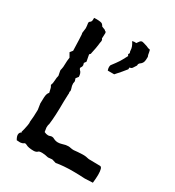

<svg xmlns="http://www.w3.org/2000/svg" viewBox="-167 -786 807 886"><g transform="rotate(30 236.0 -343.5)"><path d="M163.1 -636.7Q162.6 -627.9 162.1 -612.3Q161.6 -610.4 161.6 -607.4Q166 -603.5 166 -596.7Q166 -591.8 164.1 -585.4Q164.1 -583 162.6 -572.8Q159.7 -551.8 157.5 -543.2Q155.3 -534.7 153.8 -525.4Q153.8 -519 150.6 -517.6Q147.5 -516.1 147.5 -512.2L147.9 -509.3L153.8 -478L146 -467.3L148.9 -456.5Q148.9 -448.7 145.8 -445.1Q142.6 -441.4 142.6 -438Q142.6 -433.6 147.9 -428.7Q157.7 -420.4 158.2 -399.9L147.9 -386.7Q152.3 -375.5 152.3 -373.5Q152.3 -370.6 151.6 -367.4Q150.9 -364.3 150.4 -360.8Q150.4 -348.1 154.8 -336.9Q157.2 -329.1 157.2 -325.7Q157.2 -321.8 155.3 -317.9Q156.7 -314.5 156.7 -310.1L156.2 -305.2Q155.3 -293.5 154.8 -265.1Q154.8 -188.5 148.9 -144.5Q145.5 -136.7 145.5 -122.6Q147.5 -111.8 148.9 -100.6Q160.2 -95.2 169.4 -95.2Q174.8 -95.2 179.7 -97.2Q184.6 -99.1 189 -99.1Q195.8 -99.1 202.1 -95.2Q212.9 -89.4 225.6 -89.4Q235.4 -89.4 246.1 -92.8Q263.2 -98.6 276.9 -98.6Q283.2 -98.6 289.8 -96.9Q296.4 -95.2 306.6 -95.2Q310.5 -95.2 327.6 -97.2Q347.7 -98.6 354 -98.6Q372.1 -98.6 382.3 -95.2Q384.3 -94.2 388.2 -94.2Q418.5 -94.2 448.7 -93.3Q461.4 -92.3 461.4 -53.7Q461.4 -35.6 458.5 -9.3L416.5 -7.3Q385.3 -9.3 351.6 -9.3Q301.8 -9.3 264.2 -2.4L242.2 -8.8L220.7 -6.8Q200.7 -11.7 187.5 -11.7Q170.9 -11.7 168 -7.3Q161.1 0 147 0Q119.6 0 106 -7.8Q101.6 -10.3 98.1 -10.3Q94.7 -10.3 92.3 -8.3Q85 -2.9 74.7 -2.4L56.2 -3.4Q47.4 -18.1 47.4 -28.3Q47.4 -40 58.6 -46.4Q56.2 -47.4 56.2 -48.8L61 -66.9Q66.9 -93.3 66.9 -100.6L66.4 -108.4Q69.8 -134.3 70.3 -173.3L65.4 -205.1L66.4 -237.3Q67.4 -259.3 76.7 -267.6L74.7 -276.4Q71.8 -293.9 66.9 -299.8Q65.9 -300.8 65.4 -303.2Q65.4 -305.2 65.9 -306.6Q69.8 -313.5 70.8 -335Q71.3 -347.2 73.2 -352.1Q74.2 -354 74.2 -356.9Q74.2 -359.4 72.3 -366.7L69.3 -382.3Q69.3 -387.2 70.8 -391.1Q73.7 -401.4 73.7 -420.4Q73.7 -436 76.7 -455.1L64 -477.1L75.2 -491.2Q73.2 -563 71.8 -576.7L70.3 -583.5Q73.7 -606.4 73.7 -609.9Q73.7 -614.7 72.8 -622.3Q71.8 -629.9 70.8 -636.7Q70.8 -643.1 75.7 -646Q83 -650.4 83 -661.6V-670.9L97.2 -671.4Q122.1 -670.9 127.4 -665.8Q132.8 -660.6 135.7 -654.8L153.3 -647.9Q156.7 -643.1 159.7 -643.1Q161.6 -643.1 163.1 -636.7ZM293.5 -491.7H259.3Q255.9 -500.5 255.9 -508.8Q255.9 -514.2 257.8 -519.5Q275.9 -543 286.1 -558.6Q291.5 -566.9 307.1 -596.7L302.7 -604.5L307.1 -612.3Q303.7 -619.1 303.7 -626.5Q303.7 -643.6 288.6 -666L299.3 -668L309.6 -667.5Q314 -674.3 319.1 -680.7Q324.2 -687 331.1 -687Q335.4 -687 358.9 -679.2Q368.2 -673.8 379.4 -672.4Q380.9 -668.9 382.3 -660.2Q384.3 -645 387.7 -639.2Q387.7 -623 386.2 -616.2Q383.8 -603.5 372.6 -595.7Q364.7 -590.3 364.7 -582V-579.6L353 -561.5Q349.1 -555.2 338.9 -554.2L338.4 -544.4Q328.1 -530.8 318.4 -520Z"/></g></svg>

Font: Kurland
Style: Regular
Weight: 400
Designer: GGBot
Version: 0.22